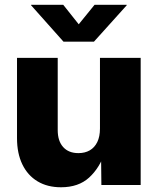

<svg xmlns="http://www.w3.org/2000/svg" viewBox="-20 -770 656 799"><path d="M233.9 9.3Q177.2 9.3 136.2 -15.4Q95.2 -40 73 -85.9Q50.8 -131.8 50.8 -194.8V-529.3H220.2V-228.5Q220.2 -183.1 242.9 -158Q265.6 -132.8 306.2 -132.8Q333.5 -132.8 353.5 -144.3Q373.5 -155.8 384.8 -178.7Q396 -201.7 396 -234.9V-529.3H565.4V0H401.9L400.4 -138.2H417.5Q395 -71.3 350.8 -31Q306.6 9.3 233.9 9.3ZM243.2 -750 307.6 -668.9 373.5 -750H507.3V-748L371.1 -596.7H244.1L109.4 -748V-750Z"/></svg>

Font: Inter 24pt ExtraBold
Style: Regular
Weight: 800
Designer: Rasmus Andersson
Foundry: rsms
Version: Version 4.001;git-66647c0bb